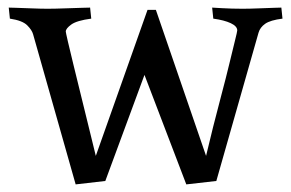

<svg xmlns="http://www.w3.org/2000/svg" viewBox="-20 -476 765 505"><path d="M604 -396Q604 -407 587 -415Q570 -423 541 -427L538 -456Q538 -456 564 -454.5Q590 -453 618 -453Q637 -453 660.5 -454Q684 -455 702 -455.5Q720 -456 720 -456L723 -427Q691 -423 677.5 -413.5Q664 -404 660 -390L549 0L470 9L360 -279L257 0L179 9L67 -386Q64 -397 51.5 -409.5Q39 -422 6 -427L3 -456Q3 -456 21 -455.5Q39 -455 63 -454Q87 -453 105 -453Q124 -453 150.5 -454Q177 -455 197 -455.5Q217 -456 217 -456L220 -427Q182 -422 167.5 -411.5Q153 -401 153 -393Q153 -391 158.5 -367Q164 -343 173 -306.5Q182 -270 192.5 -227Q203 -184 213.5 -141.5Q224 -99 232 -66L368 -450H390L522 -66Q530 -100 540.5 -142Q551 -184 562.5 -227Q574 -270 583 -307.5Q592 -345 598 -369Q604 -393 604 -396Z"/></svg>

Font: Average
Style: Regular
Weight: 400
Designer: Eduardo Tunni
Foundry: Eduardo Rodriguez Tunni
Version: Version 1.003; ttfautohint (v1.8.4.7-5d5b)